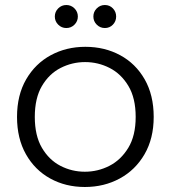

<svg xmlns="http://www.w3.org/2000/svg" viewBox="-20 -740 682 767"><path d="M319 7Q242 7 180.5 -27Q119 -61 83.5 -124Q48 -187 48 -273Q48 -360 84.5 -423Q121 -486 183 -519.5Q245 -553 321 -553Q398 -553 460 -519.5Q522 -486 558 -423Q594 -360 594 -273Q594 -187 557.5 -124Q521 -61 458.5 -27Q396 7 319 7ZM319 -54Q371 -54 417 -77.5Q463 -101 492.5 -149.5Q522 -198 522 -273Q522 -348 493 -396.5Q464 -445 418 -468.5Q372 -492 320 -492Q268 -492 222 -468.5Q176 -445 147.5 -396.5Q119 -348 119 -273Q119 -198 147.5 -149.5Q176 -101 221.5 -77.5Q267 -54 319 -54ZM245 -628Q226 -628 212.5 -641.5Q199 -655 199 -674Q199 -693 212.5 -706.5Q226 -720 245 -720Q264 -720 277.5 -706.5Q291 -693 291 -674Q291 -655 277.5 -641.5Q264 -628 245 -628ZM399 -628Q380 -628 366.5 -641.5Q353 -655 353 -674Q353 -693 366.5 -706.5Q380 -720 399 -720Q418 -720 431 -706.5Q444 -693 444 -674Q444 -655 431 -641.5Q418 -628 399 -628Z"/></svg>

Font: Parkinsans Light
Style: Regular
Weight: 300
Designer: Red Stone, Indian Type Foundry
Foundry: Indian Type Foundry
Version: Version 1.000